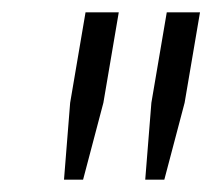

<svg xmlns="http://www.w3.org/2000/svg" viewBox="-20 -706 345 312"><path d="M84 -414 94 -539 119 -686H173L148 -539L115 -414ZM216 -414 226 -539 251 -686H305L280 -539L247 -414Z"/></svg>

Font: Archivo SemiExpanded Thin
Style: Italic
Weight: 250
Width: 6
Italic angle: -10°
Designer: Hector Gatti
Foundry: Omnibus-Type
Version: Version 2.001